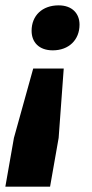

<svg xmlns="http://www.w3.org/2000/svg" viewBox="-32 -515 343 717"><path d="M155 182 187 0 206 -259H92L20 0L-12 182ZM165 -327C225 -327 265 -366 265 -423C265 -464 238 -495 187 -495C126 -495 86 -457 86 -400C86 -357 114 -327 165 -327Z"/></svg>

Font: Celebes ExtraBold
Style: Italic
Weight: 800
Italic angle: -10°
Designer: Anugrah Pasau
Foundry: Lafontype
Version: Version 1.000